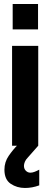

<svg xmlns="http://www.w3.org/2000/svg" viewBox="-20 -724 250 954"><path d="M40 0V-496H170V0ZM43 -578V-704H169V-578ZM104 210Q64 210 33 189Q2 168 2 119Q2 81 23.5 50Q45 19 68 -4L123 -61L170 0L118 59Q108 69 103.5 80Q99 91 99 100Q99 115 108.5 124.5Q118 134 131 134Q141 134 152.5 129.5Q164 125 175 119V197Q140 210 104 210Z"/></svg>

Font: HostGroteskBold
Style: Bold
Weight: 700
Designer: Doukan Karapınar based on Poppins by Indian Type Foundry, Jonny Pinhorn
Foundry: Element Type
Version: Version 1.001; ttfautohint (v1.8.4.7-5d5b)